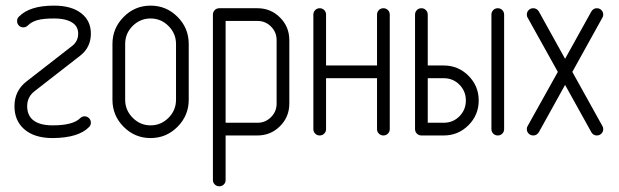

<svg xmlns="http://www.w3.org/2000/svg" viewBox="-20 -484 2211 686"><path d="M31.7 -104.5Q31.7 -160.2 75.7 -193.8L238.3 -320.3Q259.3 -336.9 259.3 -363.8Q259.3 -387.2 242.2 -400.4Q219.2 -418 172.9 -418Q134.8 -418 113.8 -412.1Q92.8 -406.2 79.6 -393.1Q72.8 -386.2 63.5 -386.2Q53.7 -386.2 47.4 -392.8Q41 -399.4 41 -409.2Q41 -418.5 47.9 -424.8Q85.9 -463.9 172.9 -463.9Q235.4 -463.9 270.5 -436.5Q304.7 -409.7 304.7 -363.8Q304.7 -314.5 266.1 -284.7L103.5 -158.2Q77.1 -137.7 77.1 -104.5Q77.1 -74.7 95.7 -57.1Q118.7 -36.1 168 -36.1Q240.7 -36.1 266.1 -61.5Q272.9 -68.4 281.7 -68.4Q291.5 -68.4 298.1 -61.8Q304.7 -55.2 304.7 -45.4Q304.7 -36.1 297.9 -29.8Q259.8 8.8 168 9.3Q101.6 9.3 65.4 -23.4Q31.7 -53.7 31.7 -104.5Z M381.8 -127.4V-327.1Q381.8 -383.3 421.9 -423.6Q461.9 -463.9 518.1 -463.9Q574.2 -463.9 614.3 -423.8Q654.3 -383.8 654.3 -327.1V-127.4Q654.3 -71.3 614.3 -31Q574.2 9.3 518.1 9.3Q461.9 9.3 421.9 -30.8Q381.8 -70.8 381.8 -127.4ZM427.2 -127.4Q427.2 -90.3 454.1 -63.2Q481 -36.1 518.1 -36.1Q555.2 -36.1 582 -63Q608.9 -89.8 608.9 -127.4V-327.1Q608.9 -364.3 582 -391.1Q555.2 -418 518.1 -418Q481 -418 454.1 -391.4Q427.2 -364.7 427.2 -327.1Z M740.7 159.2V-431.6Q740.7 -441.4 747.3 -448Q753.9 -454.6 763.7 -454.6H899.9Q947.3 -454.6 980.5 -421.4Q1013.7 -388.2 1013.7 -340.8V-113.8Q1013.7 -66.4 980.5 -33.2Q947.3 0 899.9 0H786.1V159.2Q786.1 168.9 779.5 175.3Q772.9 181.6 763.4 181.6Q753.9 181.6 747.3 175Q740.7 168.5 740.7 159.2ZM786.1 -45.4H899.9Q928.2 -45.4 948.2 -65.4Q968.3 -85.4 968.3 -113.8V-340.8Q968.3 -369.1 948.2 -389.2Q928.2 -409.2 899.9 -409.2H786.1Z M1099.6 -22.9V-431.6Q1099.6 -441.4 1106.2 -448Q1112.8 -454.6 1122.3 -454.6Q1131.8 -454.6 1138.4 -448Q1145 -441.4 1145 -431.6V-250H1327.1V-431.6Q1327.1 -441.4 1333.7 -448Q1340.3 -454.6 1349.9 -454.6Q1359.4 -454.6 1366 -448Q1372.6 -441.4 1372.6 -431.6V-22.9Q1372.6 -13.2 1366 -6.6Q1359.4 0 1349.9 0Q1340.3 0 1333.7 -6.6Q1327.1 -13.2 1327.1 -22.9V-204.6H1145V-22.9Q1145 -13.2 1138.4 -6.6Q1131.8 0 1122.3 0Q1112.8 0 1106.2 -6.6Q1099.6 -13.2 1099.6 -22.9Z M1462.9 -22.9V-431.6Q1462.9 -441.4 1469.5 -448Q1476.1 -454.6 1485.6 -454.6Q1495.1 -454.6 1501.7 -448Q1508.3 -441.4 1508.3 -431.6V-250H1565.4Q1617.2 -250 1653.8 -213.4Q1690.4 -176.8 1690.4 -125Q1690.4 -73.2 1653.8 -36.6Q1617.2 0 1565.4 0H1485.8Q1476.1 0 1469.5 -6.6Q1462.9 -13.2 1462.9 -22.9ZM1508.3 -45.4H1565.4Q1598.6 -45.4 1621.6 -68.6Q1644.5 -91.8 1644.5 -125Q1644.5 -158.2 1621.6 -181.4Q1598.6 -204.6 1565.4 -204.6H1508.3ZM1735.8 -22.9V-431.6Q1735.8 -441.4 1742.4 -448Q1749 -454.6 1758.5 -454.6Q1768.1 -454.6 1774.7 -448Q1781.2 -441.4 1781.2 -431.6V-22.9Q1781.2 -13.2 1774.7 -6.6Q1768.1 0 1758.5 0Q1749 0 1742.4 -6.6Q1735.8 -13.2 1735.8 -22.9Z M1862.3 -22.9Q1862.3 -29.3 1865.2 -33.7L1973.1 -227.1L1865.2 -420.9Q1862.3 -425.3 1862.3 -431.6Q1862.3 -441.4 1868.9 -448Q1875.5 -454.6 1885.3 -454.6Q1897.9 -454.6 1905.3 -442.9L1999 -273.9L2092.8 -442.9Q2100.1 -454.6 2112.3 -454.6Q2122.1 -454.6 2128.7 -448Q2135.3 -441.4 2135.3 -431.6Q2135.3 -425.3 2132.3 -420.9L2024.9 -227.1L2132.3 -33.7Q2135.3 -29.3 2135.3 -22.9Q2135.3 -13.2 2128.7 -6.6Q2122.1 0 2112.3 0Q2099.6 0 2092.8 -11.7L1999 -180.7L1905.3 -11.7Q1897.9 0 1885.3 0Q1875.5 0 1868.9 -6.6Q1862.3 -13.2 1862.3 -22.9Z"/></svg>

Font: OpenGost Type A TT
Style: Regular
Weight: 400
Version: Version 0.3